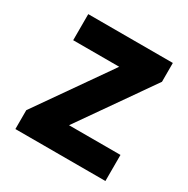

<svg xmlns="http://www.w3.org/2000/svg" viewBox="-150 -784 899 918"><g transform="rotate(30 300.0 -325.0)"><path d="M53 0V-104L334 -506H80V-650H547V-546L266 -144H550V0Z"/></g></svg>

Font: Source Code Pro ExtraLight Black
Style: Regular
Weight: 900
Monospace: yes
Version: Version 1.018;hotconv 1.0.116;makeotfexe 2.5.65601